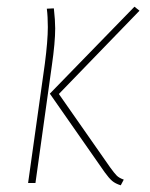

<svg xmlns="http://www.w3.org/2000/svg" viewBox="-20 -547 447 574"><path d="M293 -32 129 -267 382 -527 397 -515 156 -266 309 -47Q322 -29 329 -22Q336 -15 350 -10L341 7Q325 2 315.5 -6Q306 -14 293 -32ZM114 -356Q123 -425 123 -466Q123 -497 120 -521L141 -522Q145 -486 145 -462Q145 -420 135 -351L86 0H64Z"/></svg>

Font: Fira Sans Extra Condensed Thin
Style: Italic
Weight: 250
Width: 3
Italic angle: -8°
Designer: Carrois Corporate & Edenspiekermann AG
Foundry: Carrois Corporate GbR & Edenspiekermann AG
Version: Version 4.203